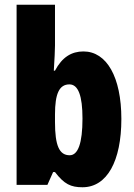

<svg xmlns="http://www.w3.org/2000/svg" viewBox="-20 -780 564 810"><path d="M212 -588V-760H50V0H180L204 -54H212C251 -3 279 10 328 10C432 10 492 -101 492 -278C492 -455 430 -563 332 -563C282 -563 242 -539 212 -482H207C210 -532 212 -567 212 -588ZM273 -424C310 -424 328 -376 328 -280C328 -175 309 -125 274 -125C230 -125 212 -166 212 -265V-297C212 -385 230 -424 273 -424Z"/></svg>

Font: Noto Sans Armenian ExtraCondensed Black
Style: Regular
Weight: 900
Width: 2
Designer: Monotype Design Team
Foundry: Monotype Imaging Inc.
Version: Version 2.008